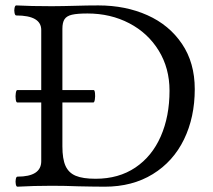

<svg xmlns="http://www.w3.org/2000/svg" viewBox="-20 -686 785 709"><path d="M44.4 -33.7Q132.3 -33.7 132.3 -90.8V-575.2Q132.3 -628.9 40 -628.9Q35.6 -628.9 33.7 -638.2Q31.7 -647.5 33.7 -656.7Q35.6 -666 40 -666Q92.8 -663.1 171.4 -663.1Q192.9 -663.1 214.4 -663.6Q235.8 -664.1 257.3 -664.6Q300.8 -666 343.3 -666Q443.4 -666 524.2 -629.9Q605 -593.8 652.1 -523.9Q699.2 -454.1 699.2 -356.9Q699.2 -252.9 659.4 -171.1Q619.6 -89.4 544.2 -43Q468.8 3.4 366.7 3.4Q342.3 3.4 317.9 2.9Q293.5 2.4 269 2Q244.6 1 220.2 0.5Q195.8 0 171.4 0Q104 0 44.4 3.4Q40 3.4 38.3 -5.9Q36.6 -15.1 38.3 -24.4Q40 -33.7 44.4 -33.7ZM606 -351.1Q606 -434.1 566.2 -499Q526.4 -564 457.3 -600.1Q388.2 -636.2 303.2 -636.2Q265.1 -636.2 245.6 -631.6Q226.1 -627 218.3 -615Q210.4 -603 210.4 -579.6V-145.5Q210.4 -99.1 221.9 -73.5Q233.4 -47.9 259.5 -36.9Q285.6 -25.9 333 -25.9Q418.5 -25.9 480 -67.4Q541.5 -108.9 573.7 -182.6Q606 -256.3 606 -351.1ZM43.9 -353.5H325.7Q329.6 -353.5 330.8 -342Q332 -330.6 330.3 -319.1Q328.6 -307.6 324.7 -307.6H43.9Q39.6 -307.6 38.1 -319.1Q36.6 -330.6 38.3 -342Q40 -353.5 43.9 -353.5Z"/></svg>

Font: Junicode Two Beta VF
Style: Regular
Weight: 400
Designer: Peter S. Baker
Foundry: Briery Creek Software
Version: Version 1.031 beta; ttfautohint (v1.8.1.43-b0c9)